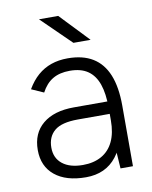

<svg xmlns="http://www.w3.org/2000/svg" viewBox="-81 -762 664 836"><g transform="rotate(-10 250.5 -344.5)"><path d="M386 0 381 -75V-268Q381 -332 366.5 -373.5Q352 -415 321.5 -436Q291 -457 242 -457Q197 -457 166.5 -439Q136 -421 116 -383L62 -407Q83 -443 109.5 -466Q136 -489 169 -500.5Q202 -512 242 -512Q309 -512 353 -485Q397 -458 419 -404Q441 -350 441 -268V0ZM232 12Q144 12 94.5 -28.5Q45 -69 45 -141Q45 -215 94.5 -256Q144 -297 232 -297H382V-242H240Q168 -242 136.5 -215.5Q105 -189 105 -141Q105 -95 137.5 -69Q170 -43 228 -43Q276 -43 310.5 -62.5Q345 -82 363 -120Q381 -158 381 -214H416Q416 -112 367.5 -50Q319 12 232 12ZM279 -574 149 -701H234L355 -574Z"/></g></svg>

Font: Figtree Light Light
Style: Regular
Weight: 300
Version: Version 2.001;gftools[0.9.30]